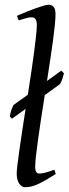

<svg xmlns="http://www.w3.org/2000/svg" viewBox="-20 -762 287 802"><path d="M212.9 -35.2Q189 -20 170.7 -9.5Q152.3 1 137.5 7.6Q122.6 14.2 109.9 17.1Q97.2 20 85 20Q71.3 20 60.5 5.4Q49.8 -9.3 49.8 -38.1Q49.8 -49.3 53 -75.2Q56.2 -101.1 61.3 -137.2Q66.4 -173.3 73 -217Q79.6 -260.7 86.9 -307.1L29.8 -266.1L21 -275.9Q22.5 -282.2 23.2 -286.4Q23.9 -290.5 25.1 -295.2Q26.4 -299.8 28.8 -306.2Q31.2 -312.5 36.1 -323.2L96.2 -366.2Q103.5 -413.6 110.4 -459Q117.2 -504.4 122.3 -543.2Q127.4 -582 130.6 -611.6Q133.8 -641.1 133.8 -657.2Q133.8 -668.5 131.6 -675Q129.4 -681.6 126 -684.8Q122.6 -688 117.9 -689Q113.3 -689.9 108.9 -689.9Q105 -689.9 96.4 -688Q87.9 -686 79.3 -683.3Q70.8 -680.7 64.5 -678.7Q58.1 -676.8 58.1 -676.8L50.8 -695.8Q71.3 -705.1 92 -713.4Q112.8 -721.7 130.6 -728Q148.4 -734.4 162.1 -738.3Q175.8 -742.2 182.1 -742.2Q195.8 -742.2 203.9 -733.4Q211.9 -724.6 211.9 -702.1Q211.9 -685.1 209 -656.5Q206.1 -627.9 201.2 -591.1Q196.3 -554.2 189.7 -511.5Q183.1 -468.8 176.3 -423.8L235.8 -466.8L247.1 -456.1Q244.6 -447.8 243.4 -442.9Q242.2 -438 240.7 -433.6Q239.3 -429.2 237.3 -424.3Q235.4 -419.4 231 -411.1L167 -364.7Q159.2 -315.9 152.1 -269.3Q145 -222.7 139.4 -182.6Q133.8 -142.6 130.4 -112.3Q127 -82 127 -65.9Q127 -49.3 131.6 -43.2Q136.2 -37.1 144 -37.1Q155.3 -37.1 170.2 -41Q185.1 -44.9 207 -53.2L212.9 -35.2Z"/></svg>

Font: Gentium
Style: Italic
Weight: 400
Italic angle: -7°
Designer: J. Victor Gaultney
Version: Version 1.02; 2005; OFL release